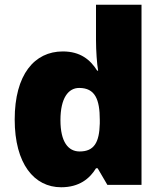

<svg xmlns="http://www.w3.org/2000/svg" viewBox="-20 -780 683 810"><path d="M238 10C314 10 358 -26 385 -70H392L433 0H577V-760H385V-612C385 -565 389 -510 394 -482H390C361 -528 319 -563 245 -563C125 -563 42 -465 42 -276C42 -89 124 10 238 10ZM316 -141C268 -141 235 -181 235 -273C235 -366 268 -409 314 -409C381 -409 401 -361 401 -274V-259C399 -179 377 -141 316 -141Z"/></svg>

Font: Noto Sans Tamil Black
Style: Regular
Weight: 900
Designer: Jelle Bosma - Monotype Design Team
Foundry: Monotype Imaging Inc.
Version: Version 2.004